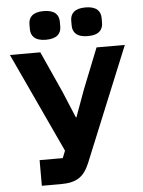

<svg xmlns="http://www.w3.org/2000/svg" viewBox="-60 -959 751 1007"><g transform="rotate(-5 315.5 -456.0)"><path d="M208 -761C268 -761 288 -789 288 -824V-849C288 -884 268 -912 208 -912C148 -912 128 -884 128 -849V-824C128 -789 148 -761 208 -761ZM428 -761C488 -761 508 -789 508 -824V-849C508 -884 488 -912 428 -912C368 -912 348 -884 348 -849V-824C348 -789 368 -761 428 -761ZM119 -135V0H219C302 0 341 -26 371 -98L617 -698H468L382 -482L331 -342H328L270 -481L172 -698H12L256 -173L241 -135Z"/></g></svg>

Font: Braiins Sans
Style: Bold
Weight: 700
Designer: Mike Abbink, Paul van der Laan, Pieter van Rosmalen, Jiri Chlebus, Lubos Buracinsky
Foundry: Bold Monday, Sudetype
Version: Version 1.000;hotconv 1.0.109;makeotfexe 2.5.65596